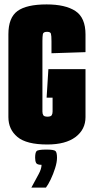

<svg xmlns="http://www.w3.org/2000/svg" viewBox="-20 -646 422 869"><path d="M194 8Q100 8 59 -26Q18 -60 18 -116V-491Q18 -566 59 -596Q100 -626 191 -626Q276 -626 321.5 -596Q367 -566 367 -490V-410L213 -405V-459Q213 -485 210.5 -493.5Q208 -502 193 -502Q176 -502 174 -491.5Q172 -481 172 -460V-141Q172 -131 176 -124.5Q180 -118 195 -118Q210 -118 214 -124.5Q218 -131 218 -141V-204H191L199 -333H367V-116Q367 -60 322 -26Q277 8 194 8ZM122 203Q142 166 155 142Q168 118 168 100Q148 100 143.5 91.5Q139 83 139 68Q139 45 145.5 38Q152 31 190 31Q225 31 231.5 38Q238 45 238 68Q238 88 229.5 115Q221 142 209.5 166Q198 190 188 203Z"/></svg>

Font: Smooch Sans Black
Style: Regular
Weight: 900
Designer: Robert E. Leuschke
Foundry: Robert E. Leuschke
Version: Version 1.010; ttfautohint (v1.8.3)